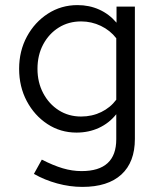

<svg xmlns="http://www.w3.org/2000/svg" viewBox="-20 -514 640 753"><path d="M303 219Q254 219 204.5 205.5Q155 192 113 168L144 112Q189 135 226 146Q263 157 300 157Q436 157 436 32V-66Q408 -31 368 -12.5Q328 6 280 6Q217 6 166 -27.5Q115 -61 85 -117.5Q55 -174 55 -244Q55 -314 85.5 -370.5Q116 -427 168 -460.5Q220 -494 284 -494Q330 -494 369 -476.5Q408 -459 437 -425V-488H509V31Q509 122 456 170.5Q403 219 303 219ZM298 -57Q341 -57 377 -74.5Q413 -92 436 -123V-364Q412 -395 375.5 -412.5Q339 -430 298 -430Q249 -430 210.5 -406Q172 -382 149.5 -340Q127 -298 127 -244Q127 -191 149.5 -148.5Q172 -106 210.5 -81.5Q249 -57 298 -57Z"/></svg>

Font: Red Hat Mono VF Light
Style: Regular
Weight: 300
Monospace: yes
Designer: Pentagram, MCKL
Foundry: Pentagram, MCKL
Version: Version 1.023